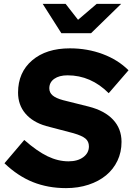

<svg xmlns="http://www.w3.org/2000/svg" viewBox="-20 -959 682 989"><path d="M3 -118 105 -238Q171 -180 225 -154Q279 -128 333 -128Q380 -128 409 -149.5Q438 -171 438 -205Q438 -230 420.5 -245Q403 -260 358 -273L217 -310Q148 -330 110.5 -374.5Q73 -419 73 -482Q73 -586 145.5 -648Q218 -710 340 -710Q430 -710 509 -680.5Q588 -651 642 -597L540 -479Q494 -525 441 -548Q388 -571 328 -571Q285 -571 259.5 -553Q234 -535 234 -504Q234 -482 251 -467.5Q268 -453 305 -443L437 -410Q519 -389 562.5 -342.5Q606 -296 606 -228Q606 -175 585 -131Q564 -87 526.5 -56Q489 -25 436 -7.5Q383 10 320 10Q227 10 149.5 -21Q72 -52 3 -118ZM318 -939 382 -857 478 -939H604L449 -788H296L200 -939Z"/></svg>

Font: Red Hat Text
Style: Bold Italic
Weight: 700
Italic angle: -12°
Designer: Pentagram / MCKL
Foundry: Pentagram / MCKL
Version: Version 1.003; Red Hat Text Bold Italic